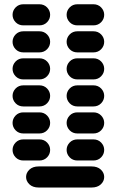

<svg xmlns="http://www.w3.org/2000/svg" viewBox="-20 -881 540 888"><path d="M159.2 -13.7H403.3Q430.7 -13.7 446.3 -28.3Q461.9 -43 461.9 -62.5Q461.9 -82 446.3 -96.7Q430.7 -111.3 403.3 -111.3H159.2Q131.8 -111.3 116.2 -96.7Q100.6 -82 100.6 -62.5Q100.6 -43 116.2 -28.3Q131.8 -13.7 159.2 -13.7ZM87.9 -138.7H162.1Q183.6 -138.7 197.8 -153.3Q211.9 -168 211.9 -187.5Q211.9 -207 197.8 -221.7Q183.6 -236.3 162.1 -236.3H87.9Q66.4 -236.3 52.2 -221.7Q38.1 -207 38.1 -187.5Q38.1 -168 52.2 -153.3Q66.4 -138.7 87.9 -138.7ZM337.9 -138.7H412.1Q433.6 -138.7 447.8 -153.3Q461.9 -168 461.9 -187.5Q461.9 -207 447.8 -221.7Q433.6 -236.3 412.1 -236.3H337.9Q316.4 -236.3 302.2 -221.7Q288.1 -207 288.1 -187.5Q288.1 -168 302.2 -153.3Q316.4 -138.7 337.9 -138.7ZM87.9 -263.7H162.1Q183.6 -263.7 197.8 -278.3Q211.9 -293 211.9 -312.5Q211.9 -332 197.8 -346.7Q183.6 -361.3 162.1 -361.3H87.9Q66.4 -361.3 52.2 -346.7Q38.1 -332 38.1 -312.5Q38.1 -293 52.2 -278.3Q66.4 -263.7 87.9 -263.7ZM337.9 -263.7H412.1Q433.6 -263.7 447.8 -278.3Q461.9 -293 461.9 -312.5Q461.9 -332 447.8 -346.7Q433.6 -361.3 412.1 -361.3H337.9Q316.4 -361.3 302.2 -346.7Q288.1 -332 288.1 -312.5Q288.1 -293 302.2 -278.3Q316.4 -263.7 337.9 -263.7ZM87.9 -388.7H162.1Q183.6 -388.7 197.8 -403.3Q211.9 -418 211.9 -437.5Q211.9 -457 197.8 -471.7Q183.6 -486.3 162.1 -486.3H87.9Q66.4 -486.3 52.2 -471.7Q38.1 -457 38.1 -437.5Q38.1 -418 52.2 -403.3Q66.4 -388.7 87.9 -388.7ZM337.9 -388.7H412.1Q433.6 -388.7 447.8 -403.3Q461.9 -418 461.9 -437.5Q461.9 -457 447.8 -471.7Q433.6 -486.3 412.1 -486.3H337.9Q316.4 -486.3 302.2 -471.7Q288.1 -457 288.1 -437.5Q288.1 -418 302.2 -403.3Q316.4 -388.7 337.9 -388.7ZM87.9 -513.7H162.1Q183.6 -513.7 197.8 -528.3Q211.9 -543 211.9 -562.5Q211.9 -582 197.8 -596.7Q183.6 -611.3 162.1 -611.3H87.9Q66.4 -611.3 52.2 -596.7Q38.1 -582 38.1 -562.5Q38.1 -543 52.2 -528.3Q66.4 -513.7 87.9 -513.7ZM337.9 -513.7H412.1Q433.6 -513.7 447.8 -528.3Q461.9 -543 461.9 -562.5Q461.9 -582 447.8 -596.7Q433.6 -611.3 412.1 -611.3H337.9Q316.4 -611.3 302.2 -596.7Q288.1 -582 288.1 -562.5Q288.1 -543 302.2 -528.3Q316.4 -513.7 337.9 -513.7ZM87.9 -638.7H162.1Q183.6 -638.7 197.8 -653.3Q211.9 -668 211.9 -687.5Q211.9 -707 197.8 -721.7Q183.6 -736.3 162.1 -736.3H87.9Q66.4 -736.3 52.2 -721.7Q38.1 -707 38.1 -687.5Q38.1 -668 52.2 -653.3Q66.4 -638.7 87.9 -638.7ZM337.9 -638.7H412.1Q433.6 -638.7 447.8 -653.3Q461.9 -668 461.9 -687.5Q461.9 -707 447.8 -721.7Q433.6 -736.3 412.1 -736.3H337.9Q316.4 -736.3 302.2 -721.7Q288.1 -707 288.1 -687.5Q288.1 -668 302.2 -653.3Q316.4 -638.7 337.9 -638.7ZM87.9 -763.7H162.1Q183.6 -763.7 197.8 -778.3Q211.9 -793 211.9 -812.5Q211.9 -832 197.8 -846.7Q183.6 -861.3 162.1 -861.3H87.9Q66.4 -861.3 52.2 -846.7Q38.1 -832 38.1 -812.5Q38.1 -793 52.2 -778.3Q66.4 -763.7 87.9 -763.7ZM337.9 -763.7H412.1Q433.6 -763.7 447.8 -778.3Q461.9 -793 461.9 -812.5Q461.9 -832 447.8 -846.7Q433.6 -861.3 412.1 -861.3H337.9Q316.4 -861.3 302.2 -846.7Q288.1 -832 288.1 -812.5Q288.1 -793 302.2 -778.3Q316.4 -763.7 337.9 -763.7Z"/></svg>

Font: Workbench
Style: Regular
Weight: 400
Designer: Jens Kutilek
Foundry: Jens Kutilek
Version: Version 2.001